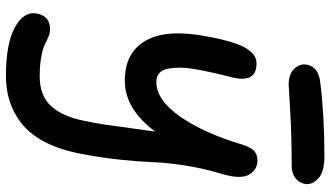

<svg xmlns="http://www.w3.org/2000/svg" viewBox="-246 -548 1080 627"><g transform="rotate(90 293.5 -234.0)"><path d="M255.9 -637.2Q221.2 -637.2 203.6 -655.8Q186 -674.3 190.9 -698.2Q199.2 -734.4 247.1 -740.2Q356.4 -753.9 490.2 -753.9Q541.5 -753.9 563 -733.2Q584.5 -712.4 580.1 -689.9Q576.2 -670.4 560.5 -658.7Q544.9 -647 521 -647Q421.9 -647 340.1 -642.1Q258.3 -637.2 255.9 -637.2ZM227.1 286.1Q122.1 286.1 68.6 256.8Q15.1 227.5 23.9 184.1Q32.2 142.1 75.2 142.1Q87.4 142.1 100.1 147.5Q112.8 152.8 124.3 158.9Q135.7 165 163.1 170.4Q190.4 175.8 229 175.8Q292.5 175.8 326.4 138.2Q360.4 100.6 374 30.8Q381.3 -3.4 386.5 -37.8Q391.6 -72.3 397.7 -118.7Q403.8 -165 409.2 -201.2Q335.4 -102.1 243.2 -102.1Q150.4 -102.1 111.6 -171.4Q72.8 -240.7 99.1 -374Q107.9 -421.4 118.2 -453.6Q128.4 -485.8 139.9 -502.4Q151.4 -519 162.4 -525.6Q173.3 -532.2 187 -532.2Q252 -532.2 231.9 -451.2Q222.7 -415.5 216.6 -388.2Q210.4 -360.8 205.3 -330.8Q200.2 -300.8 200.4 -279.8Q200.7 -258.8 204.3 -241Q208 -223.1 219 -214.1Q230 -205.1 247.1 -205.1Q306.2 -205.1 360.4 -283Q414.6 -360.8 452.1 -486.8Q460.9 -514.2 472.7 -524.7Q484.4 -535.2 503.9 -535.2Q516.6 -535.2 527.6 -529.8Q538.6 -524.4 547.6 -511.5Q556.6 -498.5 557.1 -477.1Q557.6 -455.6 548.8 -423.8Q529.3 -359.4 520 -299.6Q510.7 -239.7 509.3 -197.5Q507.8 -155.3 501 -87.6Q494.1 -20 480 49.8Q466.8 115.2 441.2 162.6Q415.5 210 381.1 236.3Q346.7 262.7 308.8 274.4Q271 286.1 227.1 286.1Z"/></g></svg>

Font: Shantell Sans Irregular Bouncy
Style: Italic
Weight: 500
Italic angle: -11.31°
Designer: Stephen Nixon, Anya Danilova, Shantell Martin
Foundry: Arrow Type
Version: Version 1.006;[9816181b4]